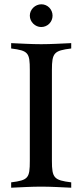

<svg xmlns="http://www.w3.org/2000/svg" viewBox="-20 -875 382 895"><path d="M172 -749C202 -749 225 -773 225 -802C225 -831 202 -855 173 -855C144 -855 119 -831 119 -802C119 -773 144 -749 172 -749ZM119 -125C119 -45 112 -35 32 -25V0C79 -2 125 -5 172 -5C218 -5 266 -2 312 0V-25C232 -35 222 -45 222 -125V-549C222 -629 232 -639 312 -649V-674C266 -672 218 -669 172 -669C125 -669 79 -672 32 -674V-649C112 -639 119 -629 119 -549Z"/></svg>

Font: Sibila
Style: Regular
Weight: 400
Designer: Stefan Peev
Foundry: Context Ltd
Version: Version 1.000